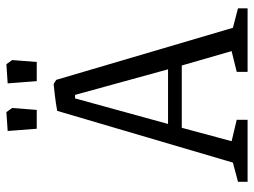

<svg xmlns="http://www.w3.org/2000/svg" viewBox="-117 -678 795 601"><g transform="rotate(-90 280.5 -377.5)"><path d="M12 -30 72 -46 234 -596Q256 -600 280.5 -603Q305 -606 316 -607Q320 -607 331 -599L494 -46L555 -30V0H356V-34L421 -50L376 -206H181L139 -50L206 -34V0H12ZM364 -249 284 -540H273L193 -249ZM171 -751 230 -755 243 -737 237 -660H178ZM320 -751 380 -755 393 -737 387 -660H327Z"/></g></svg>

Font: Grenze Light
Style: Regular
Weight: 300
Designer: Renata Polastri
Foundry: Omnibus-Type
Version: Version 1.002; ttfautohint (v1.8)